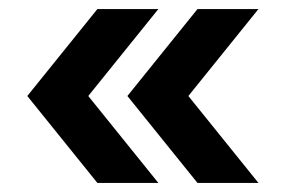

<svg xmlns="http://www.w3.org/2000/svg" viewBox="-20 -495 648 422"><path d="M40 -284 194 -475H328L174 -284L328 -93H194ZM260 -284 414 -475H548L394 -284L548 -93H414Z"/></svg>

Font: Zen Kaku Gothic New Black
Style: Regular
Weight: 900
Designer: Yoshimichi Ohira
Foundry: Positype
Version: Version 1.001